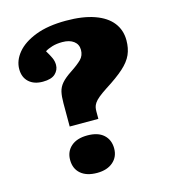

<svg xmlns="http://www.w3.org/2000/svg" viewBox="-109 -804 799 906"><g transform="rotate(-15 290.0 -351.0)"><path d="M185 -230V-344Q185 -377 190 -399Q195 -421 211 -439.5Q227 -458 259 -479Q294 -502 312 -520Q330 -538 330 -566Q330 -593 309.5 -608.5Q289 -624 254 -624Q226 -624 204.5 -617.5Q183 -611 169 -602Q183 -579 190.5 -562.5Q198 -546 198 -528Q198 -503 179 -485Q160 -467 118 -467Q75 -467 50 -490Q25 -513 25 -553Q25 -595 56 -632.5Q87 -670 147.5 -693.5Q208 -717 297 -717Q379 -717 435.5 -697Q492 -677 520.5 -640.5Q549 -604 549 -554Q549 -515 535.5 -484.5Q522 -454 489 -424.5Q456 -395 399 -359Q373 -342 358 -329.5Q343 -317 336 -306.5Q329 -296 327 -286.5Q325 -277 325 -266V-230ZM254 15Q203 15 174.5 -9.5Q146 -34 146 -77Q146 -118 174.5 -143Q203 -168 254 -168Q306 -168 333.5 -143Q361 -118 361 -76Q361 -35 332 -10Q303 15 254 15Z"/></g></svg>

Font: Literata 18pt Black
Style: Regular
Weight: 900
Designer: Latin by Veronika Burian and Jose Scaglione. Greek by Irene Vlachou. Cyrillic by Vera Evstafieva.
Foundry: TypeTogether
Version: Version 3.103;gftools[0.9.29]